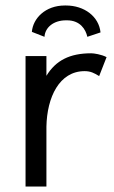

<svg xmlns="http://www.w3.org/2000/svg" viewBox="-20 -679 415 699"><path d="M346 -561C340 -619 287 -659 220 -659H216C145 -659 100 -612 96 -563L142 -545C144 -579 175 -605 220 -605H224C272 -605 292 -572 298 -545ZM368 -471C349 -481 322 -485 312 -485C234 -485 183 -459 149 -403V-475H73V0H149V-218C151 -325 196 -420 288 -420C310 -420 323 -413 341 -402Z"/></svg>

Font: Mint Spirit
Style: Regular
Weight: 400
Designer: HARENDAL Hirwen
Foundry: Arkandis Digital Foundry.
Version: Version 1.004;FFEdit